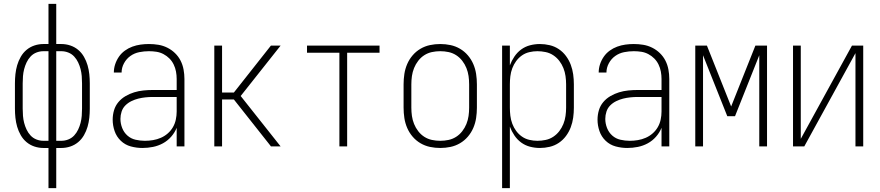

<svg xmlns="http://www.w3.org/2000/svg" viewBox="-20 -755 4540 990"><path d="M230 215V8H204Q180 8 157.5 0.5Q135 -7 117 -22Q99 -37 87 -58Q75 -79 68.5 -101.5Q62 -124 59.5 -147.5Q57 -171 57 -195V-325Q57 -349 59.5 -372.5Q62 -396 68.5 -418.5Q75 -441 87 -462Q99 -483 117 -498Q135 -513 157.5 -520.5Q180 -528 204 -528H230V-735H270V-528H296Q320 -528 342.5 -520.5Q365 -513 383 -498Q401 -483 413 -462Q425 -441 431.5 -418.5Q438 -396 440.5 -372.5Q443 -349 443 -325V-195Q443 -171 440.5 -147.5Q438 -124 431.5 -101.5Q425 -79 413 -58Q401 -37 383 -22Q365 -7 342.5 0.5Q320 8 296 8H270V215ZM204 -29H230V-491H204Q185 -491 167.5 -484Q150 -477 137.5 -463.5Q125 -450 117 -433Q109 -416 104.5 -398.5Q100 -381 98.5 -362.5Q97 -344 97 -325V-195Q97 -176 98.5 -157.5Q100 -139 104.5 -121.5Q109 -104 117 -87Q125 -70 137.5 -56.5Q150 -43 167.5 -36Q185 -29 204 -29ZM270 -29H296Q315 -29 332.5 -36Q350 -43 362.5 -56.5Q375 -70 383 -87Q391 -104 395.5 -121.5Q400 -139 401.5 -157.5Q403 -176 403 -195V-325Q403 -344 401.5 -362.5Q400 -381 395.5 -398.5Q391 -416 383 -433Q375 -450 362.5 -463.5Q350 -477 332.5 -484Q315 -491 296 -491H270Z M714 8Q684 8 654.5 0Q625 -8 603 -29Q581 -50 571 -79Q561 -108 561 -138Q561 -163 568 -186.5Q575 -210 590.5 -228.5Q606 -247 627.5 -259.5Q649 -272 672 -279Q695 -286 719.5 -288.5Q744 -291 768 -291H891V-348Q891 -367 887.5 -386Q884 -405 875.5 -422.5Q867 -440 853.5 -453.5Q840 -467 823 -476Q806 -485 787 -488Q768 -491 748 -491Q723 -491 698 -486Q673 -481 652.5 -466.5Q632 -452 619.5 -429Q607 -406 607 -381H567Q567 -403 574 -424Q581 -445 593.5 -463Q606 -481 624 -494Q642 -507 662.5 -514.5Q683 -522 704.5 -525Q726 -528 748 -528Q773 -528 797 -524Q821 -520 843 -509Q865 -498 882.5 -481Q900 -464 911 -442.5Q922 -421 926.5 -396.5Q931 -372 931 -348V0H891V-96Q881 -71 862.5 -50Q844 -29 820 -16Q796 -3 769 2.5Q742 8 714 8ZM727 -29Q748 -29 769 -32.5Q790 -36 809.5 -44.5Q829 -53 845 -67Q861 -81 871.5 -99Q882 -117 886.5 -138Q891 -159 891 -180V-255H768Q749 -255 730 -253Q711 -251 693 -246.5Q675 -242 657.5 -233.5Q640 -225 626.5 -211.5Q613 -198 607 -179.5Q601 -161 601 -142Q601 -118 610 -95Q619 -72 637 -56Q655 -40 679 -34.5Q703 -29 727 -29Z M1085 0V-520H1125V-278H1186L1377 -520H1427L1221 -260L1427 0H1377L1375 -3L1186 -242H1125V0Z M1730 0V-483H1563V-520H1937V-483H1770V0Z M2250 8Q2223 8 2197 2.5Q2171 -3 2148 -16.5Q2125 -30 2107.5 -50.5Q2090 -71 2079.5 -95.5Q2069 -120 2065 -146.5Q2061 -173 2061 -200V-320Q2061 -347 2065 -373.5Q2069 -400 2079.5 -424.5Q2090 -449 2107.5 -469.5Q2125 -490 2148 -503.5Q2171 -517 2197 -522.5Q2223 -528 2250 -528Q2277 -528 2303 -522.5Q2329 -517 2352 -503.5Q2375 -490 2392.5 -469.5Q2410 -449 2420.5 -424.5Q2431 -400 2435 -373.5Q2439 -347 2439 -320V-200Q2439 -173 2435 -146.5Q2431 -120 2420.5 -95.5Q2410 -71 2392.5 -50.5Q2375 -30 2352 -16.5Q2329 -3 2303 2.5Q2277 8 2250 8ZM2250 -29Q2272 -29 2293 -33.5Q2314 -38 2332 -49.5Q2350 -61 2363.5 -78.5Q2377 -96 2385 -116Q2393 -136 2396 -157Q2399 -178 2399 -200V-320Q2399 -342 2396 -363Q2393 -384 2385 -404Q2377 -424 2363.5 -441.5Q2350 -459 2332 -470.5Q2314 -482 2293 -486.5Q2272 -491 2250 -491Q2228 -491 2207 -486.5Q2186 -482 2168 -470.5Q2150 -459 2136.5 -441.5Q2123 -424 2115 -404Q2107 -384 2104 -363Q2101 -342 2101 -320V-200Q2101 -178 2104 -157Q2107 -136 2115 -116Q2123 -96 2136.5 -78.5Q2150 -61 2168 -49.5Q2186 -38 2207 -33.5Q2228 -29 2250 -29Z M2569 215V-520H2609V-418Q2618 -442 2632.5 -463.5Q2647 -485 2667.5 -500Q2688 -515 2713 -521.5Q2738 -528 2764 -528Q2789 -528 2814.5 -522Q2840 -516 2861.5 -501.5Q2883 -487 2898.5 -466Q2914 -445 2923 -421Q2932 -397 2935.5 -371.5Q2939 -346 2939 -320V-200Q2939 -174 2935.5 -148.5Q2932 -123 2923 -99Q2914 -75 2898.5 -54Q2883 -33 2861.5 -18.5Q2840 -4 2814.5 2Q2789 8 2764 8Q2738 8 2713 1.5Q2688 -5 2667.5 -20Q2647 -35 2632.5 -56.5Q2618 -78 2609 -102V215ZM2751 -29Q2772 -29 2793.5 -33.5Q2815 -38 2833 -50Q2851 -62 2864 -79Q2877 -96 2885 -116Q2893 -136 2896 -157.5Q2899 -179 2899 -200V-320Q2899 -341 2896 -362.5Q2893 -384 2885 -404Q2877 -424 2864 -441Q2851 -458 2833 -470Q2815 -482 2793.5 -486.5Q2772 -491 2751 -491Q2730 -491 2709 -486Q2688 -481 2671 -469Q2654 -457 2641.5 -440Q2629 -423 2621.5 -403Q2614 -383 2611.5 -362Q2609 -341 2609 -320V-200Q2609 -179 2611.5 -158Q2614 -137 2621.5 -117Q2629 -97 2641.5 -80Q2654 -63 2671 -51Q2688 -39 2709 -34Q2730 -29 2751 -29Z M3214 8Q3184 8 3154.5 0Q3125 -8 3103 -29Q3081 -50 3071 -79Q3061 -108 3061 -138Q3061 -163 3068 -186.5Q3075 -210 3090.5 -228.5Q3106 -247 3127.5 -259.5Q3149 -272 3172 -279Q3195 -286 3219.5 -288.5Q3244 -291 3268 -291H3391V-348Q3391 -367 3387.5 -386Q3384 -405 3375.5 -422.5Q3367 -440 3353.5 -453.5Q3340 -467 3323 -476Q3306 -485 3287 -488Q3268 -491 3248 -491Q3223 -491 3198 -486Q3173 -481 3152.5 -466.5Q3132 -452 3119.5 -429Q3107 -406 3107 -381H3067Q3067 -403 3074 -424Q3081 -445 3093.5 -463Q3106 -481 3124 -494Q3142 -507 3162.5 -514.5Q3183 -522 3204.5 -525Q3226 -528 3248 -528Q3273 -528 3297 -524Q3321 -520 3343 -509Q3365 -498 3382.5 -481Q3400 -464 3411 -442.5Q3422 -421 3426.5 -396.5Q3431 -372 3431 -348V0H3391V-96Q3381 -71 3362.5 -50Q3344 -29 3320 -16Q3296 -3 3269 2.5Q3242 8 3214 8ZM3227 -29Q3248 -29 3269 -32.5Q3290 -36 3309.5 -44.5Q3329 -53 3345 -67Q3361 -81 3371.5 -99Q3382 -117 3386.5 -138Q3391 -159 3391 -180V-255H3268Q3249 -255 3230 -253Q3211 -251 3193 -246.5Q3175 -242 3157.5 -233.5Q3140 -225 3126.5 -211.5Q3113 -198 3107 -179.5Q3101 -161 3101 -142Q3101 -118 3110 -95Q3119 -72 3137 -56Q3155 -40 3179 -34.5Q3203 -29 3227 -29Z M3565 0V-520H3625L3750 -206L3875 -520H3935V0H3895V-470L3770 -156H3730L3605 -470V0Z M4069 0V-520H4109V-39L4373 -520H4431V0H4391V-481L4127 0Z"/></svg>

Font: Iosevka Curly Extralight
Style: Regular
Weight: 200
Monospace: yes
Designer: Belleve Invis
Foundry: Belleve Invis
Version: Version 22.1.2; ttfautohint (v1.8.4)